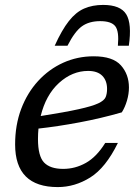

<svg xmlns="http://www.w3.org/2000/svg" viewBox="-20 -751 568 781"><path d="M459.5 -169.5Q410 -68.5 347.2 -29.2Q284.5 10 215 10Q41.5 10 41.5 -163.5Q41.5 -242.5 66.2 -308Q91 -373.5 135 -421.5Q179 -469.5 237 -495.8Q295 -522 361 -522Q439 -522 471.8 -485.2Q504.5 -448.5 504.5 -395Q504.5 -369 496.5 -341.8Q488.5 -314.5 475.5 -294Q390.5 -269.5 302.2 -253Q214 -236.5 136.5 -228Q134.5 -207.5 134.5 -185.5Q134.5 -116 159.2 -90Q184 -64 237 -64Q286 -64 329.5 -88.5Q373 -113 408 -169.5ZM338.5 -462.5Q274 -462.5 220.2 -413.8Q166.5 -365 145.5 -279Q244.5 -294.5 299.8 -306.8Q355 -319 379.5 -330.5Q404 -342 409.8 -356Q415.5 -370 415.5 -389.5Q415.5 -423 396 -442.8Q376.5 -462.5 338.5 -462.5ZM387.5 -665Q342.5 -665 313.2 -644Q284 -623 254.5 -565H202.5Q231.5 -629 260 -665.2Q288.5 -701.5 322.2 -716.2Q356 -731 399.5 -731Q470 -731 493.5 -692.8Q517 -654.5 504 -565H459.5Q465 -623.5 449 -644.2Q433 -665 387.5 -665Z"/></svg>

Font: Newsreader 6pt
Style: Italic
Weight: 400
Italic angle: -17°
Designer: Hugues Gentile
Foundry: Production Type
Version: Version 1.003; ttfautohint (v1.8.3)